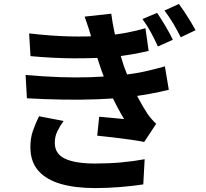

<svg xmlns="http://www.w3.org/2000/svg" viewBox="-20 -882 1040 969"><path d="M772.9 -817Q791.4 -790.1 814.9 -750.6Q838.3 -711.2 852.4 -681.2L776.8 -647.5Q757.9 -688.9 740.3 -721Q722.6 -753.1 699.1 -786ZM883 -862.1Q895.8 -844.8 911.4 -821.2Q927 -797.6 941.8 -773.3Q956.7 -749 967.1 -729.7L892.3 -693.9Q871.6 -734.4 853.2 -765.2Q834.8 -795.9 810.2 -828.8ZM127 -713.4Q237 -700.6 329.3 -698.3Q421.7 -696.1 501.2 -701.7Q569.4 -707.2 622.6 -717.7Q675.8 -728.3 714 -739.6L730.2 -625.1Q691.6 -616 641.9 -607.1Q592.2 -598.3 527.1 -592.8Q449.8 -587.2 349 -587.7Q248.2 -588.2 133.9 -598.7ZM109.2 -503.8Q199.5 -495.6 282.4 -492.7Q365.3 -489.8 438.5 -492.5Q511.6 -495.3 571.5 -500.9Q652.2 -508.1 710.3 -521.3Q768.3 -534.4 812.1 -547.1L832 -428.8Q787.2 -417.8 732.7 -407.8Q678.3 -397.9 617.2 -390.7Q554.1 -384.2 471.4 -381Q388.8 -377.8 297.6 -379.3Q206.4 -380.8 115.8 -386ZM442.8 -685.5Q435.7 -713.4 426.6 -741.1Q417.6 -768.7 407.2 -798.1L541.5 -812.9Q547.8 -765.2 557.5 -720Q567.1 -674.7 579.3 -632.9Q591.4 -591 604 -552Q616.1 -517.5 635.4 -473.9Q654.7 -430.3 677.7 -387.2Q700.7 -344.1 723.4 -309.1Q733.3 -294.7 744.1 -282.3Q754.8 -269.9 768.2 -257.2L707.8 -165.6Q679.8 -171.4 638 -177.3Q596.2 -183.2 551.8 -188.4Q507.5 -193.6 470.6 -197.3L480.6 -292.8Q511.7 -290.1 548 -286.8Q584.4 -283.6 606.2 -281.1Q566.4 -347.8 538 -411.8Q509.6 -475.7 490.9 -530.3Q478.9 -565.6 470.6 -591.3Q462.3 -617 456 -639.1Q449.8 -661.3 442.8 -685.5ZM301 -271.5Q283 -246.8 269.8 -220.2Q256.5 -193.6 256.5 -161Q256.5 -105.4 308.2 -81.1Q359.8 -56.7 459.1 -56.7Q529.7 -56.7 593.2 -62.5Q656.7 -68.3 710.1 -78.5L703.1 48.6Q651.1 56.9 586.1 62Q521.1 67.2 459.6 67.2Q359.7 67.2 287.1 46.3Q214.5 25.3 174.7 -19Q134.9 -63.4 133.4 -134.4Q132.6 -183.1 146 -221.4Q159.4 -259.6 176.9 -295.3Z"/></svg>

Font: Noto Sans SC Thin
Style: Regular
Weight: 100
Designer: Ryoko NISHIZUKA 西塚涼子 (kana, bopomofo & ideographs); Paul D. Hunt (Latin, Greek & Cyrillic); Sandoll Communications 산돌커뮤니
Foundry: Adobe
Version: Version 2.004-H2;hotconv 1.0.118;makeotfexe 2.5.65603